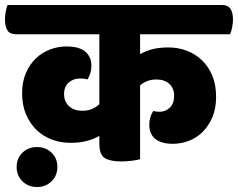

<svg xmlns="http://www.w3.org/2000/svg" viewBox="-60 -640 958 773"><path d="M833 -620Q857 -620 867.5 -605Q878 -590 878 -561Q878 -548 874.5 -529.5Q871 -511 866 -502H504V-422Q526 -435 554 -442Q582 -449 618 -449Q657 -449 691.5 -436Q726 -423 752.5 -398Q779 -373 794.5 -336Q810 -299 810 -250Q810 -203 795 -168Q780 -133 756 -109Q732 -85 700.5 -73Q669 -61 636 -61Q590 -61 565.5 -80.5Q541 -100 541 -138Q541 -169 557 -193Q570 -190 582 -190Q606 -190 623.5 -206.5Q641 -223 641 -254Q641 -285 621.5 -302.5Q602 -320 570 -320Q549 -320 532.5 -313.5Q516 -307 504 -296V1Q496 4 472 7Q448 10 428 10Q384 10 362 -3.5Q340 -17 340 -62V-93Q318 -80 289.5 -72.5Q261 -65 223 -65Q184 -65 149 -78Q114 -91 87.5 -116.5Q61 -142 45 -179Q29 -216 29 -265Q29 -311 44.5 -346.5Q60 -382 85 -405.5Q110 -429 142 -441Q174 -453 208 -453Q259 -453 283.5 -432Q308 -411 308 -375Q308 -360 303.5 -345Q299 -330 292 -320Q287 -322 280 -323Q273 -324 261 -324Q236 -324 217 -308Q198 -292 198 -261Q198 -230 218.5 -212Q239 -194 271 -194Q294 -194 311 -201.5Q328 -209 340 -221V-502H5Q-20 -502 -30 -517.5Q-40 -533 -40 -563Q-40 -575 -37 -593Q-34 -611 -29 -620ZM89 113Q54 113 30.5 90Q7 67 7 32Q7 -3 30.5 -25.5Q54 -48 89 -48Q124 -48 147.5 -25.5Q171 -3 171 32Q171 67 147.5 90Q124 113 89 113Z"/></svg>

Font: Baloo
Style: Regular
Weight: 400
Designer: Sarang Kulkarni and Ek Type
Foundry: Ek Type
Version: Version 1.100;PS 1.000;hotconv 1.0.88;makeotf.lib2.5.647800;